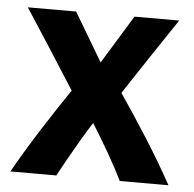

<svg xmlns="http://www.w3.org/2000/svg" viewBox="-44 -581 638 633"><g transform="rotate(5 274.5 -264.0)"><path d="M536 8Q496 -65 449 -139Q402 -213 355 -282Q397 -346 439 -409Q481 -472 524 -536H376Q351 -495 325.5 -453.5Q300 -412 275 -371H281L183 -536H23Q66 -470 108 -405Q150 -340 191 -275Q146 -209 99.5 -136Q53 -63 13 8H165Q176 -13 194 -45Q212 -77 232.5 -112Q253 -147 271 -175Q299 -130 327 -81.5Q355 -33 375 8Z"/></g></svg>

Font: Repo Bold
Style: Bold
Weight: 700
Designer: Stefan Peev
Foundry: Context Ltd
Version: Version 1.502